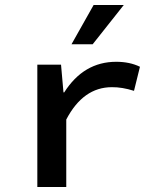

<svg xmlns="http://www.w3.org/2000/svg" viewBox="-20 -751 640 771"><path d="M477.1 -731 352.1 -573.2H267.1L356 -731ZM129.9 0V-491.2H225.1L234.9 -379.9H237.8Q315.9 -502.9 446.8 -502.9Q501 -502.9 542 -482.9L518.1 -386.2Q470.2 -401.4 429.2 -400.9Q314 -400.9 246.1 -271V0Z"/></svg>

Font: SourceCodePro-Semibold
Style: Regular
Weight: 600
Monospace: yes
Designer: Paul D. Hunt
Foundry: Adobe Systems Incorporated
Version: Version 1.009;PS 1.000;hotconv 1.0.70;makeotf.lib2.5.5900